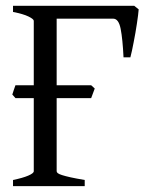

<svg xmlns="http://www.w3.org/2000/svg" viewBox="-20 -635 515 655"><path d="M24.4 0V-21Q57.6 -27.8 76.4 -35.9Q95.2 -43.9 95.2 -50.8V-300.3H32.7L22 -312.5Q24.4 -319.8 27.1 -328.1Q29.8 -336.4 32.7 -344.2H95.2V-564Q95.2 -569.8 77.4 -578.6Q59.6 -587.4 24.4 -594.2V-615.2H438L453.1 -603Q452.6 -594.7 450.9 -582Q449.2 -569.3 447 -554.2Q444.8 -539.1 441.9 -522.7Q439 -506.3 436 -491Q433.1 -475.6 430.2 -462.2Q427.2 -448.7 424.8 -439.5H401.4Q398.4 -502 391.6 -536.6Q384.8 -571.3 366.2 -571.3H173.3V-344.2H291L303.2 -333L291 -300.3H173.3V-50.8Q173.3 -47.4 177.2 -44.2Q181.2 -41 191.9 -37.6Q202.6 -34.2 221.2 -30Q239.7 -25.9 269 -21V0Z"/></svg>

Font: Gentium Plus
Style: Regular
Weight: 400
Designer: J. Victor Gaultney, Annie Olsen, Iska Routamaa
Foundry: SIL International
Version: Version 1.510